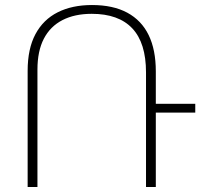

<svg xmlns="http://www.w3.org/2000/svg" viewBox="-20 -744 823 764"><path d="M90 0V-462Q90 -550 121 -608Q152 -666 209.5 -695Q267 -724 346 -724Q430 -724 486.5 -693.5Q543 -663 571.5 -604.5Q600 -546 600 -460V0H561V-456Q561 -573 506.5 -631Q452 -689 345 -689Q277 -689 228.5 -664Q180 -639 154.5 -590Q129 -541 129 -467V0ZM588 -331H757V-296H588Z"/></svg>

Font: Noto Sans Armenian ExtraLight
Style: Regular
Weight: 250
Designer: Monotype Design Team
Foundry: Monotype Imaging Inc.
Version: Version 2.007